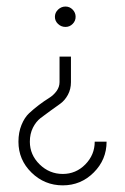

<svg xmlns="http://www.w3.org/2000/svg" viewBox="-20 -493 379 584"><path d="M195.8 -243.2Q195.8 -221.7 186.5 -204.6Q177.2 -187.5 163.3 -177.5Q149.4 -167.5 133.3 -156Q117.2 -144.5 103.3 -133.8Q89.4 -123 80.1 -104.5Q70.8 -85.9 70.8 -62Q70.8 -22 100.6 7.1Q130.4 36.1 170.9 36.1Q210.9 36.1 239.5 7.1Q268.1 -22 268.1 -62H304.2Q304.2 -7.3 265.1 31.7Q226.1 70.8 170.9 70.8Q115.7 70.8 75.9 32Q36.1 -6.8 36.1 -62Q36.1 -90.3 45.4 -113Q54.7 -135.7 68.6 -148.7Q82.5 -161.6 98.6 -173.8Q114.7 -186 128.7 -194.6Q142.6 -203.1 151.9 -215.8Q161.1 -228.5 161.1 -243.2V-320.8H195.8ZM179.2 -411.1Q166 -411.1 156.5 -420.2Q147 -429.2 147 -441.9Q147 -454.6 156.7 -463.9Q166.5 -473.1 179.2 -473.1Q191.9 -473.1 200.9 -463.9Q210 -454.6 210 -441.9Q210 -429.2 200.9 -420.2Q191.9 -411.1 179.2 -411.1Z"/></svg>

Font: RawengulkPcs
Style: Regular
Weight: 400
Version: Version 0.92